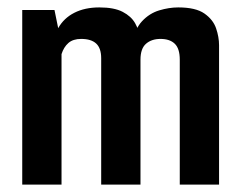

<svg xmlns="http://www.w3.org/2000/svg" viewBox="-20 -498 648 518"><path d="M40 0V-471H127L137 -422Q152 -449 180.5 -463.5Q209 -478 248 -478Q288 -478 311 -466Q334 -454 344.5 -435.5Q355 -417 357 -396L335 -376Q343 -419 363 -440.5Q383 -462 409.5 -470Q436 -478 461 -478Q508 -478 531.5 -461.5Q555 -445 563 -421.5Q571 -398 571 -376V0H465V-337Q465 -367 451.5 -380Q438 -393 413 -393Q389 -393 374 -380Q359 -367 359 -337V0H253V-341Q253 -368 239.5 -380.5Q226 -393 199 -393Q177 -393 164.5 -382Q152 -371 146 -352V0Z"/></svg>

Font: Smooch Sans
Style: Bold
Weight: 700
Designer: Robert E. Leuschke
Foundry: Robert E. Leuschke
Version: Version 1.010